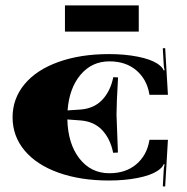

<svg xmlns="http://www.w3.org/2000/svg" viewBox="-20 -658 687 705"><path d="M489.5 -542H218.5V-638.1H489.5ZM26.2 -227.3Q26.2 -295.9 70.1 -348.8Q114.1 -401.7 194.7 -430.5Q275.3 -459.4 380.2 -459.4Q437.9 -459.4 485.4 -450Q532.8 -440.6 557.7 -424.4Q576.9 -411.7 580.9 -399.5L584.4 -400.3Q581.3 -410.8 580.9 -424.8L577.8 -480.8L586.5 -481.2L596.6 -309.9H528.8L528.4 -312.5Q519.2 -366.7 480.6 -399.7Q441.9 -432.7 381.6 -432.7Q317.3 -432.7 275.8 -383.5Q234.3 -334.4 228.1 -252.6L274.5 -255.7Q324.7 -259.2 355.1 -291.1Q385.5 -323 396 -374.6L413.5 -373.7Q407.8 -276.7 407.8 -237.3L413 -97.9L395.5 -97Q385.1 -148.6 354.9 -180.5Q324.7 -212.4 274.5 -215.9L227.3 -219.4Q229.5 -130.2 271.6 -76Q313.8 -21.9 381.6 -21.9Q441.9 -21.9 480.6 -54.9Q519.2 -87.8 528.4 -142L528.8 -144.7H596.6L586.5 26.7L577.8 26.2L580.9 -29.7Q581.3 -43.7 584.4 -54.2L580.9 -55.1Q576.9 -42.8 557.7 -30.2Q532.8 -14 485.4 -4.6Q437.9 4.8 380.2 4.8Q275.3 4.8 194.7 -24Q114.1 -52.9 70.1 -105.6Q26.2 -158.2 26.2 -227.3Z"/></svg>

Font: Wabroye
Style: Medium
Weight: 500
Designer: gluk
Foundry: gluk
Version: Version 0.14